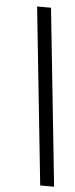

<svg xmlns="http://www.w3.org/2000/svg" viewBox="-54 -782 316 812"><g transform="rotate(5 104.0 -376.5)"><path d="M149 0 70 -753H129L208 0Z"/></g></svg>

Font: Libre Bodoni
Style: Italic
Weight: 400
Italic angle: -13°
Designer: Pablo Impallari, Rodrigo Fuenzalida
Foundry: Impallari Type
Version: Version 2.005;gftools[0.9.23]